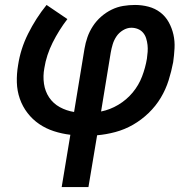

<svg xmlns="http://www.w3.org/2000/svg" viewBox="-20 -540 790 775"><path d="M229 215 264 4Q230 0 197.5 -10.5Q165 -21 138 -39.5Q111 -58 91 -84Q71 -110 60 -141.5Q49 -173 48 -207.5Q47 -242 53 -277Q58 -310 68 -341.5Q78 -373 93.5 -404Q109 -435 127.5 -464Q146 -493 168 -520L252 -463Q235 -441 220 -417Q205 -393 192.5 -368Q180 -343 171.5 -317Q163 -291 159 -265Q153 -233 157.5 -202Q162 -171 178.5 -146.5Q195 -122 221.5 -107.5Q248 -93 279 -88L321 -343Q325 -367 333 -390Q341 -413 355 -434.5Q369 -456 388.5 -473Q408 -490 430.5 -501Q453 -512 477 -516Q501 -520 525 -520Q553 -520 579.5 -513Q606 -506 627 -490Q648 -474 661 -450.5Q674 -427 680 -400.5Q686 -374 684.5 -345.5Q683 -317 679 -289Q672 -252 660.5 -215.5Q649 -179 629 -145.5Q609 -112 580 -84Q551 -56 517 -36.5Q483 -17 445.5 -7Q408 3 372 6L337 215ZM388 -90Q424 -97 457.5 -117Q491 -137 515.5 -166.5Q540 -196 553.5 -231.5Q567 -267 573 -303Q575 -317 576 -331Q577 -345 575.5 -358.5Q574 -372 570 -385Q566 -398 557.5 -408Q549 -418 536.5 -423Q524 -428 510 -428Q493 -428 476.5 -418Q460 -408 450 -393Q440 -378 435 -361.5Q430 -345 427 -328Z"/></svg>

Font: Iosevka Etoile Semibold
Style: Italic
Weight: 600
Italic angle: -9°
Designer: Belleve Invis
Foundry: Belleve Invis
Version: Version 22.1.2; ttfautohint (v1.8.4)